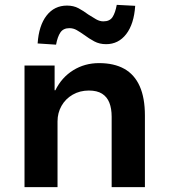

<svg xmlns="http://www.w3.org/2000/svg" viewBox="-20 -771 697 791"><path d="M81 0V-501H205V-399H208Q234 -452 281.5 -481.5Q329 -511 388 -511Q450 -511 492 -487.5Q534 -464 555.5 -416Q577 -368 577 -295V0H440V-290Q440 -324 430.5 -348Q421 -372 400.5 -385Q380 -398 346 -398Q309 -398 279.5 -381Q250 -364 233.5 -335Q217 -306 217 -271V0ZM211 -587 135 -592Q140 -666 172 -707Q204 -748 256 -748Q283 -748 303.5 -737Q324 -726 344 -711Q361 -700 376 -691.5Q391 -683 406 -683Q432 -683 443.5 -700.5Q455 -718 461 -751L537 -747Q532 -672 500 -630.5Q468 -589 417 -589Q390 -589 368.5 -600.5Q347 -612 327 -627Q310 -639 296 -647Q282 -655 266 -655Q241 -655 229 -637.5Q217 -620 211 -587Z"/></svg>

Font: Nunito Sans 7pt
Style: Bold
Weight: 700
Designer: Vernon Adams
Foundry: Vernon Adams
Version: Version 3.101;gftools[0.9.27]